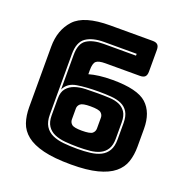

<svg xmlns="http://www.w3.org/2000/svg" viewBox="-130 -842 954 979"><g transform="rotate(20 346.5 -352.5)"><path d="M358 15Q266 15 207.5 0.5Q149 -14 116 -40.5Q83 -67 70.5 -104Q58 -141 58 -187V-515Q58 -606 110.5 -663Q163 -720 304 -720H534Q553 -720 561.5 -711.5Q570 -703 570 -684V-566Q570 -547 561.5 -538.5Q553 -530 534 -530H347Q310 -530 297 -518.5Q284 -507 284 -470V-448Q308 -455 339.5 -459Q371 -463 411 -463Q546 -463 596 -417.5Q646 -372 646 -283V-187Q646 -141 633.5 -104Q621 -67 588.5 -40.5Q556 -14 500 0.5Q444 15 358 15ZM361 -71Q398 -71 430.5 -75Q463 -79 487 -91Q511 -103 524.5 -126Q538 -149 538 -187V-275Q538 -313 524.5 -335Q511 -357 487.5 -367.5Q464 -378 432.5 -380.5Q401 -383 364 -383Q298 -383 248 -375Q198 -367 180 -327V-515Q180 -577 213.5 -598.5Q247 -620 304 -620H480V-630H304Q241 -630 205.5 -605.5Q170 -581 170 -515V-187Q170 -149 184.5 -125.5Q199 -102 225 -90Q251 -78 286 -74.5Q321 -71 361 -71ZM361 -81Q324 -81 291 -84Q258 -87 233.5 -97.5Q209 -108 194.5 -129.5Q180 -151 180 -187V-278Q180 -314 196.5 -333.5Q213 -353 239 -362Q265 -371 298 -372Q331 -373 364 -373Q397 -373 427 -371.5Q457 -370 479 -360.5Q501 -351 514.5 -331Q528 -311 528 -275V-187Q528 -152 515 -130.5Q502 -109 479 -98Q456 -87 425.5 -84Q395 -81 361 -81ZM284 -262V-203Q284 -187 296 -176.5Q308 -166 351 -166Q396 -166 408 -176.5Q420 -187 420 -203V-262Q420 -277 408 -287.5Q396 -298 351 -298Q308 -298 296 -287.5Q284 -277 284 -262Z"/></g></svg>

Font: Bungee Inline
Style: Regular
Weight: 400
Designer: David Jonathan Ross
Foundry: David Jonathan Ross
Version: Version 1.001;PS 1.0;hotconv 1.0.72;makeotf.lib2.5.5900